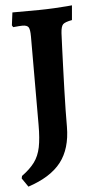

<svg xmlns="http://www.w3.org/2000/svg" viewBox="-56 -685 444 872"><g transform="rotate(-5 166.0 -248.5)"><path d="M37.7 153 10.4 113.3 12.9 102.1Q50.8 74.4 71.2 46.7Q91.7 19 99.9 -20.7Q108 -60.4 108 -122.7L108.5 -525.6Q108.5 -557.1 102 -567.4Q95.4 -577.7 73.8 -577.7Q67.4 -577.7 57.5 -576.9Q47.6 -576.1 39.7 -575.3Q31.8 -574.6 31.8 -574.6L26.6 -583.1L34.1 -641.5L156.9 -642Q191.1 -642.4 225.3 -644.2Q259.6 -646 282.9 -648Q306.3 -650.1 306.3 -650.1L300.5 -583.4Q268.2 -577.5 259.1 -568.2Q250 -558.9 248 -528.7Q246.6 -501.2 245.1 -460Q243.6 -418.7 241.8 -370.2Q240 -321.6 238.5 -271.9Q237 -222.3 236.2 -178.3Q235.5 -134.2 235.5 -102Q234.9 -2.7 187.9 58.1Q140.8 118.9 37.7 153Z"/></g></svg>

Font: Alegreya
Style: Regular
Weight: 400
Designer: Juan Pablo del Peral
Foundry: Huerta Tipografica
Version: Version 2.009